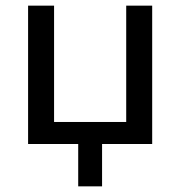

<svg xmlns="http://www.w3.org/2000/svg" viewBox="-20 -510 638 680"><path d="M79.5 0V-490H171.5V-78H427V-490H519V0ZM257 150V-36.5H341.5V150Z"/></svg>

Font: Geologica Cursive Light
Style: Regular
Weight: 300
Designer: Sindre Bremnes, Frode Helland
Foundry: Monokrom Skriftforlag AS
Version: Version 1.010;gftools[0.9.28]